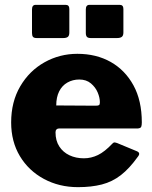

<svg xmlns="http://www.w3.org/2000/svg" viewBox="-20 -762 628 792"><path d="M209 -216Q209 -182 224.5 -158Q240 -134 266.5 -121.5Q293 -109 326 -109Q356 -109 384 -122.5Q412 -136 444 -170Q448 -174 451 -174.5Q454 -175 463 -172L545 -138Q561 -131 549 -116Q514 -67 478.5 -39.5Q443 -12 400 -1Q357 10 302 10Q224 10 161 -24Q98 -58 62 -118Q26 -178 26 -257Q26 -342 63.5 -406Q101 -470 163.5 -505Q226 -540 299 -540Q377 -540 436.5 -506.5Q496 -473 530.5 -410Q565 -347 565 -257Q565 -245 562.5 -239Q560 -233 548 -232H223Q217 -232 213 -228Q209 -224 209 -216ZM375 -326Q385 -326 388.5 -328.5Q392 -331 392 -340Q392 -359 383 -380.5Q374 -402 355 -418Q336 -434 307 -434Q280 -434 258 -421.5Q236 -409 224 -385Q212 -361 212 -327ZM266 -725V-628Q266 -615 260 -610Q254 -605 240 -605H132Q120 -605 116 -610Q112 -615 112 -626V-723Q112 -742 127 -742H251Q266 -742 266 -725ZM489 -725V-628Q489 -615 482.5 -610Q476 -605 462 -605H355Q343 -605 338.5 -610Q334 -615 334 -626V-723Q334 -742 349 -742H474Q489 -742 489 -725Z"/></svg>

Font: Libre Franklin ExtraBold
Style: Regular
Weight: 800
Designer: Pablo Impallari, Rodrigo Fuenzalida, Nhung Nguyen
Foundry: Impallari Type
Version: Version 3.000